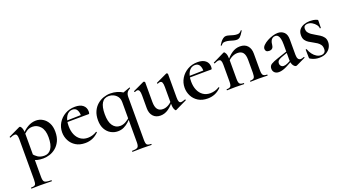

<svg xmlns="http://www.w3.org/2000/svg" viewBox="-63 -1177 3734 2071"><g transform="rotate(-20 1804.0 -141.5)"><path d="M28 275Q25 275 25 269Q25 263 28 263Q65 263 75.5 250Q86 237 86 194V-271Q86 -304 79 -319Q72 -334 53 -334Q44 -334 31.5 -330.5Q19 -327 5 -320Q1 -318 -2 -323.5Q-5 -329 -3 -331L129 -394Q131 -395 134 -395Q146 -395 156.5 -371.5Q167 -348 167 -304V194Q167 222 173.5 237Q180 252 200 257.5Q220 263 260 263Q262 263 262 269Q262 275 260 275Q232 275 198 274Q164 273 126 273Q99 273 73 274Q47 275 28 275ZM260 13Q221 13 193 6Q165 -1 128 -18L155 -79Q179 -49 207.5 -30Q236 -11 282 -11Q331 -11 360.5 -53.5Q390 -96 390 -184Q390 -266 353 -307.5Q316 -349 264 -349Q224 -349 195 -328Q166 -307 138 -277L129 -287Q180 -346 226.5 -372.5Q273 -399 322 -399Q363 -399 399 -377.5Q435 -356 457 -315Q479 -274 479 -215Q479 -152 458 -108.5Q437 -65 404 -38Q371 -11 333 1Q295 13 260 13Z M743 12Q679 12 635 -15Q591 -42 568 -86.5Q545 -131 545 -181Q545 -240 574.5 -288.5Q604 -337 654.5 -366Q705 -395 769 -395Q828 -395 860 -368.5Q892 -342 892 -296Q892 -285 890 -277Q888 -269 881 -269H798Q801 -317 785 -346Q769 -375 733 -375Q688 -375 661 -333.5Q634 -292 634 -222Q634 -165 652.5 -122.5Q671 -80 705.5 -56Q740 -32 788 -32Q813 -32 840 -39.5Q867 -47 890 -62Q892 -64 895.5 -60Q899 -56 897 -53Q861 -18 823 -3Q785 12 743 12ZM605 -267 604 -284 826 -289V-269Z M1116 13Q1074 13 1036.5 -8Q999 -29 976 -70.5Q953 -112 953 -172Q953 -231 972.5 -273.5Q992 -316 1024.5 -344Q1057 -372 1096.5 -385.5Q1136 -399 1175 -399Q1257 -399 1320 -357L1266 -265Q1266 -305 1248.5 -329.5Q1231 -354 1204.5 -366.5Q1178 -379 1151 -379Q1097 -379 1070.5 -336Q1044 -293 1044 -209Q1044 -120 1075.5 -76.5Q1107 -33 1158 -33Q1192 -33 1223 -50.5Q1254 -68 1278 -91L1287 -84Q1267 -62 1242 -39.5Q1217 -17 1186 -2Q1155 13 1116 13ZM1187 275Q1185 275 1185 269Q1185 263 1187 263Q1237 263 1251.5 250Q1266 237 1266 194V-343L1391 -388Q1395 -390 1397 -385Q1399 -380 1395 -378Q1370 -365 1358 -346Q1346 -327 1346 -295V194Q1346 237 1357 250Q1368 263 1405 263Q1407 263 1407 269Q1407 275 1405 275Q1385 275 1359.5 274Q1334 273 1306 273Q1274 273 1243 274Q1212 275 1187 275Z M1606 11Q1553 11 1522.5 -23Q1492 -57 1492 -114V-263Q1492 -298 1484.5 -314.5Q1477 -331 1461 -331Q1449 -331 1433 -323Q1429 -322 1426.5 -328Q1424 -334 1427 -335L1553 -394Q1556 -395 1558 -395Q1562 -395 1567 -391Q1572 -387 1572 -384V-157Q1572 -101 1592.5 -73.5Q1613 -46 1655 -46Q1687 -46 1719.5 -64.5Q1752 -83 1773 -113L1779 -101Q1741 -49 1698 -19Q1655 11 1606 11ZM1834 -384V-113Q1834 -79 1841 -64.5Q1848 -50 1865 -50Q1873 -50 1884 -53.5Q1895 -57 1910 -62Q1914 -64 1917 -58.5Q1920 -53 1916 -51L1785 12Q1783 13 1781 13Q1772 13 1763 -11Q1754 -35 1754 -79V-263Q1754 -298 1747 -314.5Q1740 -331 1723 -331Q1711 -331 1695 -323Q1691 -322 1689 -328Q1687 -334 1690 -335L1816 -394Q1818 -395 1820 -395Q1825 -395 1829.5 -391Q1834 -387 1834 -384Z M2149 12Q2085 12 2041 -15Q1997 -42 1974 -86.5Q1951 -131 1951 -181Q1951 -240 1980.5 -288.5Q2010 -337 2060.5 -366Q2111 -395 2175 -395Q2234 -395 2266 -368.5Q2298 -342 2298 -296Q2298 -285 2296 -277Q2294 -269 2287 -269H2204Q2207 -317 2191 -346Q2175 -375 2139 -375Q2094 -375 2067 -333.5Q2040 -292 2040 -222Q2040 -165 2058.5 -122.5Q2077 -80 2111.5 -56Q2146 -32 2194 -32Q2219 -32 2246 -39.5Q2273 -47 2296 -62Q2298 -64 2301.5 -60Q2305 -56 2303 -53Q2267 -18 2229 -3Q2191 12 2149 12ZM2011 -267 2010 -284 2232 -289V-269Z M2642 0Q2639 0 2639 -6Q2639 -12 2642 -12Q2676 -12 2687 -26Q2698 -40 2698 -81V-231Q2698 -287 2677.5 -313.5Q2657 -340 2613 -340Q2581 -340 2547.5 -322.5Q2514 -305 2492 -274L2487 -286Q2526 -339 2569.5 -368.5Q2613 -398 2663 -398Q2719 -398 2749 -364.5Q2779 -331 2779 -274V-81Q2779 -40 2790.5 -26Q2802 -12 2836 -12Q2839 -12 2839 -6Q2839 0 2836 0Q2817 0 2792 -1Q2767 -2 2739 -2Q2712 -2 2686.5 -1Q2661 0 2642 0ZM2373 0Q2370 0 2370 -6Q2370 -12 2373 -12Q2407 -12 2418 -26Q2429 -40 2429 -81V-272Q2429 -304 2422 -319Q2415 -334 2397 -334Q2388 -334 2375 -330Q2362 -326 2347 -319Q2343 -318 2340.5 -323.5Q2338 -329 2341 -330L2472 -394Q2477 -396 2479 -396Q2489 -396 2499.5 -373Q2510 -350 2510 -306V-81Q2510 -40 2521.5 -26Q2533 -12 2567 -12Q2570 -12 2570 -6Q2570 0 2567 0Q2548 0 2523 -1Q2498 -2 2470 -2Q2443 -2 2417.5 -1Q2392 0 2373 0ZM2683 -530Q2700 -530 2710.5 -536.5Q2721 -543 2733 -557Q2735 -559 2738.5 -556Q2742 -553 2740 -550Q2713 -505 2696.5 -490.5Q2680 -476 2658 -476Q2639 -476 2618.5 -482Q2598 -488 2576.5 -494Q2555 -500 2531 -500Q2510 -500 2501 -492.5Q2492 -485 2481 -473Q2479 -472 2475.5 -475Q2472 -478 2474 -480Q2482 -494 2495 -511.5Q2508 -529 2525 -542Q2542 -555 2560 -555Q2575 -555 2595 -549Q2615 -543 2637.5 -536.5Q2660 -530 2683 -530Z M3172 6Q3168 8 3163 8Q3147 8 3131 -15Q3115 -38 3115 -82V-255Q3115 -297 3108.5 -323Q3102 -349 3090 -361Q3078 -373 3059 -373Q3041 -373 3027.5 -363.5Q3014 -354 3006.5 -337Q2999 -320 2997 -294Q2995 -270 2982.5 -257Q2970 -244 2946 -244Q2924 -244 2913.5 -254Q2903 -264 2903 -281Q2903 -302 2923 -322Q2943 -342 2973 -358.5Q3003 -375 3036 -385Q3069 -395 3096 -395Q3138 -395 3167 -368.5Q3196 -342 3196 -285V-108Q3196 -77 3206 -61Q3216 -45 3235 -45Q3251 -45 3271 -54Q3276 -56 3278 -50.5Q3280 -45 3275 -43ZM2967 7Q2936 7 2918 -10Q2900 -27 2900 -55Q2900 -88 2925.5 -104Q2951 -120 3006 -138L3125 -178L3128 -164L3043 -133Q3018 -123 3007 -111.5Q2996 -100 2996 -83Q2996 -62 3008 -50Q3020 -38 3038 -38Q3047 -38 3059.5 -41Q3072 -44 3086 -51L3151 -85L3153 -70L3066 -23Q3040 -9 3014.5 -1Q2989 7 2967 7Z M3387 -334Q3387 -311 3399 -294Q3411 -277 3430 -263.5Q3449 -250 3471 -238Q3496 -224 3519.5 -209Q3543 -194 3559 -172.5Q3575 -151 3575 -117Q3575 -85 3558.5 -55.5Q3542 -26 3509.5 -7.5Q3477 11 3428 11Q3403 11 3379 5Q3355 -1 3327 -17Q3325 -19 3323 -22Q3321 -25 3321 -29L3319 -121Q3319 -124 3324.5 -124.5Q3330 -125 3331 -122Q3342 -90 3361.5 -64Q3381 -38 3405.5 -23.5Q3430 -9 3456 -9Q3481 -9 3495.5 -22.5Q3510 -36 3509 -64Q3509 -92 3496 -110.5Q3483 -129 3463.5 -142Q3444 -155 3423 -166Q3399 -179 3376.5 -192.5Q3354 -206 3339 -227.5Q3324 -249 3324 -284Q3324 -325 3344.5 -349.5Q3365 -374 3398 -385.5Q3431 -397 3466 -397Q3487 -397 3505.5 -394Q3524 -391 3546 -382Q3555 -379 3555 -371Q3555 -352 3554 -332Q3553 -312 3553 -287Q3553 -285 3547 -285Q3541 -285 3541 -287Q3541 -307 3525 -328Q3509 -349 3484.5 -363.5Q3460 -378 3433 -378Q3415 -378 3401 -369Q3387 -360 3387 -334Z"/></g></svg>

Font: Cormorant SemiBold
Style: Regular
Weight: 600
Designer: Christian Thalmann (Catharsis Fonts)
Foundry: Catharsis Fonts
Version: Version 4.000